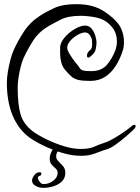

<svg xmlns="http://www.w3.org/2000/svg" viewBox="-20 -678 672 923"><path d="M625 -58Q613 -46 588.5 -24.5Q564 -3 537.5 16Q511 35 493 40Q472 46 455 53Q438 60 418 65.5Q398 71 368 71Q326 71 278 56.5Q230 42 188 21.5Q146 1 120 -18Q68 -57 40.5 -123.5Q13 -190 13 -280Q13 -305 18 -334.5Q23 -364 30 -390.5Q37 -417 44 -433Q65 -481 95.5 -527Q126 -573 175 -604Q201 -621 241 -639.5Q281 -658 346 -658Q355 -658 365 -657.5Q375 -657 385 -656Q440 -650 482.5 -622Q525 -594 549 -563Q560 -549 568 -526Q576 -503 576 -477Q576 -465 574.5 -453Q573 -441 568 -429Q556 -392 535.5 -360Q515 -328 485 -308.5Q455 -289 413 -289Q376 -289 356 -294Q336 -299 323 -310.5Q310 -322 293 -342Q279 -359 274 -380.5Q269 -402 269 -421Q269 -440 269 -448Q269 -472 289.5 -496.5Q310 -521 338.5 -538Q367 -555 389 -555Q409 -555 421 -539.5Q433 -524 438.5 -505Q444 -486 444 -475Q444 -460 440 -441Q436 -422 413 -405Q409 -401 405 -401Q398 -401 398 -411Q398 -416 401 -423Q404 -430 411 -435Q419 -441 421 -449Q423 -457 423 -464Q423 -470 422.5 -475.5Q422 -481 422 -485Q422 -493 413 -507.5Q404 -522 389 -522Q374 -522 353.5 -510.5Q333 -499 318 -482Q303 -465 303 -448Q303 -438 315.5 -417Q328 -396 344 -376Q357 -361 362.5 -352Q368 -343 378.5 -339.5Q389 -336 418 -336Q468 -336 494 -366.5Q520 -397 536 -440Q542 -460 542 -478Q542 -498 536.5 -515Q531 -532 523 -542Q503 -569 476 -582.5Q449 -596 402 -600Q393 -601 384.5 -601.5Q376 -602 368 -602Q308 -602 272.5 -584Q237 -566 211 -551Q166 -524 139 -482Q112 -440 92 -396Q86 -382 79.5 -357Q73 -332 69 -305Q65 -278 65 -256Q65 -176 79 -128Q93 -80 140 -45Q165 -27 204 -8Q243 11 286.5 24.5Q330 38 368 38Q409 38 432 27.5Q455 17 483 8Q500 3 526 -12Q552 -27 576.5 -44Q601 -61 612 -71Q619 -78 626 -78Q632 -78 632 -72Q632 -65 625 -58ZM294 153Q294 177 278.5 193Q263 209 238.5 217Q214 225 187 225Q168 225 151 215.5Q134 206 134 190Q134 179 144.5 164.5Q155 150 171 150Q179 150 179 157Q179 165 170.5 167.5Q162 170 162 178Q162 185 170.5 196Q179 207 189 207Q215 207 236 191Q257 175 257 153Q257 140 247.5 132Q238 124 228.5 113.5Q219 103 219 84Q219 67 229.5 47Q240 27 264 27Q270 27 272 30Q274 33 269 37Q265 40 257.5 50Q250 60 250 74Q250 87 261 97.5Q272 108 283 120.5Q294 133 294 153Z"/></svg>

Font: Ingrid Darling
Style: Regular
Weight: 400
Designer: Robert E. Leuschke
Foundry: Robert E. Leuschke
Version: Version 1.010; ttfautohint (v1.8.3)